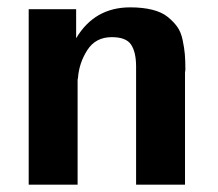

<svg xmlns="http://www.w3.org/2000/svg" viewBox="-20 -502 592 522"><path d="M58 0V-477H187V-398Q237 -482 334 -482Q368 -482 394 -475.5Q420 -469 436 -456Q452 -443 462 -429Q472 -415 476.5 -393.5Q481 -372 482.5 -355Q484 -338 484 -313Q484 -311 483.5 -308.5Q483 -306 483 -305V0H350V-321Q350 -360 336.5 -380.5Q323 -401 284 -401Q240 -401 217.5 -366Q195 -331 192 -290Q191 -288 191 -283V0Z"/></svg>

Font: Coval
Style: ExtraBold
Weight: 800
Foundry: Context Ltd
Version: Version 001.000